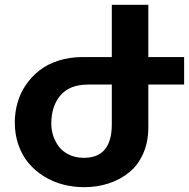

<svg xmlns="http://www.w3.org/2000/svg" viewBox="-20 -777 791 804"><path d="M751 -538.1V-422.9H601.1V-243.2Q601.1 -182.6 579.8 -134.3Q558.6 -85.9 521.5 -55.7Q484.4 -25.4 436 -9.3Q387.7 6.8 332 6.8Q286.6 6.8 243.9 -4.4Q201.2 -15.6 164.6 -38.3Q127.9 -61 100.6 -93Q73.2 -125 57.6 -168.9Q42 -212.9 42 -264.2Q42 -307.1 53.5 -347.2Q64.9 -387.2 88.6 -421.9Q112.3 -456.5 145.5 -482.4Q178.7 -508.3 225.3 -523.2Q272 -538.1 326.2 -538.1H448.2V-756.8H601.1V-538.1ZM448.2 -256.8V-422.9H349.1Q272 -422.9 233.4 -377.9Q194.8 -333 194.8 -258.8Q194.8 -233.4 202.6 -209.2Q210.4 -185.1 225.8 -164.1Q241.2 -143.1 267.8 -129.9Q294.4 -116.7 328.1 -116.2Q448.2 -113.8 448.2 -256.8Z"/></svg>

Font: Montserrat arm SemiBold
Style: Regular
Weight: 600
Designer: Julieta Ulanovsky
Foundry: Julieta Ulanovsky
Version: Version 6.000;PS 006.000;hotconv 1.0.88;makeotf.lib2.5.64775